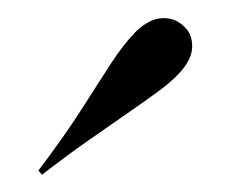

<svg xmlns="http://www.w3.org/2000/svg" viewBox="-20 -683 260 217"><path d="M27.4 -485.5 23.4 -490.3Q51.6 -527.4 71 -557.7Q90.3 -587.9 105.2 -610.9Q120.2 -633.9 133.9 -647.6Q149.2 -662.1 163.7 -662.5Q178.2 -662.9 187.9 -653.2Q197.6 -644.4 197.2 -629.8Q196.8 -615.3 182.3 -600Q173.4 -590.3 158.5 -579.4Q143.5 -568.5 123.8 -554.8Q104 -541.1 79.8 -524.2Q55.6 -507.3 27.4 -485.5Z"/></svg>

Font: Playfair 144pt SemiExpanded Light
Style: Regular
Weight: 300
Width: 6
Designer: Claus Eggers Sørensen
Foundry: Claus Eggers Sørensen
Version: Version 2.203